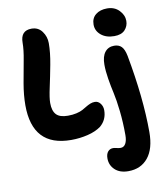

<svg xmlns="http://www.w3.org/2000/svg" viewBox="-105 -847 1026 1185"><g transform="rotate(-10 408.0 -255.0)"><path d="M662.1 -585Q611.3 -585 579.6 -611.3Q547.9 -637.7 547.9 -676.8Q547.9 -716.8 575.2 -739Q602.5 -761.2 647 -761.2Q693.4 -761.2 722.2 -731.2Q751 -701.2 751 -665Q751 -632.3 729 -608.6Q707 -585 662.1 -585ZM289.1 0Q46.9 0 46.9 -259.8Q46.9 -322.8 59.6 -395.8Q72.3 -468.8 84.7 -533.7Q97.2 -598.6 97.2 -643.1Q97.2 -719.2 166 -719.2Q208 -719.2 231.9 -686.5Q255.9 -653.8 255.9 -612.8Q255.9 -554.2 241.9 -480Q228 -405.8 214.1 -342.5Q200.2 -279.3 200.2 -247.1Q200.2 -197.8 222.2 -174.3Q244.1 -150.9 294.9 -150.9Q324.7 -150.9 348.9 -156.5Q373 -162.1 388.2 -170.4Q403.3 -178.7 416.3 -186.8Q429.2 -194.8 443.1 -200.4Q457 -206.1 472.2 -206.1Q493.2 -206.1 507.1 -188Q521 -169.9 521 -146Q521 -85.9 477.1 -48.8Q443.4 -24.4 393.1 -12.2Q342.8 0 289.1 0ZM603 251Q549.8 251 519.3 222.4Q488.8 193.8 488.8 150.9Q488.8 124 501.2 109.1Q513.7 94.2 534.2 94.2Q542 94.2 556.2 97.7Q570.3 101.1 581.1 101.1Q601.1 101.1 612.1 81.8Q623 62.5 623 28.8Q623 -50.8 615 -123.3Q606.9 -195.8 596.9 -239.3Q586.9 -282.7 578.9 -332.3Q570.8 -381.8 570.8 -421.9Q570.8 -473.1 591.8 -500Q612.8 -526.9 649.9 -526.9Q679.2 -526.9 696 -509.8Q712.9 -492.7 721.2 -451.2Q772 -177.7 772 35.2Q772 140.1 726.8 195.6Q681.6 251 603 251Z"/></g></svg>

Font: Shantell Sans Bouncy
Style: Bold
Weight: 700
Designer: Stephen Nixon, Anya Danilova, Shantell Martin
Foundry: Arrow Type
Version: Version 1.006;[9816181b4]